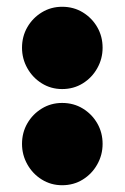

<svg xmlns="http://www.w3.org/2000/svg" viewBox="-20 -532 368 567"><path d="M163.5 15Q130.5 15 103.5 -1.8Q76.5 -18.5 60.8 -46.5Q45 -74.5 45 -107Q45 -140.5 60.8 -167.8Q76.5 -195 103.5 -211.5Q130.5 -228 163.5 -228Q197.5 -228 224.5 -211.5Q251.5 -195 267.2 -167.8Q283 -140.5 283 -107Q283 -74.5 267.2 -46.5Q251.5 -18.5 224.5 -1.8Q197.5 15 163.5 15ZM163.5 -269Q130.5 -269 103.5 -285.8Q76.5 -302.5 60.8 -330.5Q45 -358.5 45 -391Q45 -424.5 60.8 -451.8Q76.5 -479 103.5 -495.5Q130.5 -512 163.5 -512Q197.5 -512 224.5 -495.5Q251.5 -479 267.2 -451.8Q283 -424.5 283 -391Q283 -358.5 267.2 -330.5Q251.5 -302.5 224.5 -285.8Q197.5 -269 163.5 -269Z"/></svg>

Font: Fraunces SuperSoft
Style: Regular
Weight: 900
Version: Version 1.000;[b76b70a41]